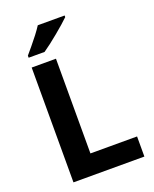

<svg xmlns="http://www.w3.org/2000/svg" viewBox="-168 -1028 902 1122"><g transform="rotate(-20 282.5 -467.0)"><path d="M90 0V-714H241V-125H531V0ZM375 -924Q361 -910 338 -890Q315 -870 288.5 -848Q262 -826 236.5 -806.5Q211 -787 192 -774H93V-787Q109 -806 130.5 -831.5Q152 -857 173 -884.5Q194 -912 208 -934H375Z"/></g></svg>

Font: Noto Sans Bengali
Style: Bold
Weight: 700
Designer: Jelle Bosma - Monotype Design Team
Foundry: Monotype Imaging Inc.
Version: Version 2.003; ttfautohint (v1.8.4.7-5d5b)